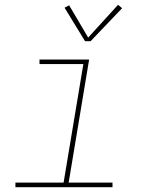

<svg xmlns="http://www.w3.org/2000/svg" viewBox="-20 -777 640 797"><path d="M44 0V-19H244L326 -511H144V-530H350L265 -19H447V0ZM333 -606 248 -745 267 -755 346 -621 470 -757 487 -743 356 -606Z"/></svg>

Font: Iosevka Curly Slab ThExObl
Style: Regular
Weight: 100
Width: 7
Italic angle: -9°
Monospace: yes
Designer: Belleve Invis
Foundry: Belleve Invis
Version: Version 11.1.0; ttfautohint (v1.8.3)